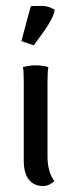

<svg xmlns="http://www.w3.org/2000/svg" viewBox="-20 -622 240 647"><path d="M52.2 -483.4Q52.7 -485.4 60.5 -514.9Q68.4 -544.4 75.4 -570.8Q82.5 -597.2 84 -601.1Q86.9 -602.1 123 -602.1Q129.9 -602.1 137.5 -600.3Q145 -598.6 149.9 -596.4Q154.8 -594.2 159.2 -592Q163.6 -589.8 164.1 -589.8Q164.1 -578.6 153.6 -558.1Q143.1 -537.6 130.9 -520.3Q118.7 -502.9 106.4 -486.6Q94.2 -470.2 93.8 -469.2Q90.3 -470.2 71.8 -476.8Q53.2 -483.4 52.2 -483.4ZM143.1 -396Q140.1 -387.2 140.1 -341.8V-94.2Q140.1 -43.9 163.1 -11.2L160.2 -8.8Q157.2 -6.8 154.3 -4.6Q151.4 -2.4 146.7 -0.2Q142.1 2 136.5 3.4Q130.9 4.9 125 4.9Q94.7 4.9 77.4 -16.6Q60.1 -38.1 60.1 -80.1V-341.8Q60.1 -387.2 57.1 -396Q80.6 -401.9 100.1 -401.9Q109.4 -401.9 119.6 -400.6Q129.9 -399.4 135.7 -397.9Q141.6 -396.5 143.1 -396Z"/></svg>

Font: Nikodecs
Style: Medium
Weight: 500
Version: Version 0.29